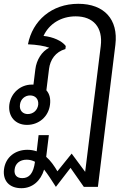

<svg xmlns="http://www.w3.org/2000/svg" viewBox="-29 -646 675 1010"><path d="M84 344C141 344 185 306 203 246C222 270 242 301 265 337L342 237L412 337H486L578 -411C594 -544 519 -626 383 -626C242 -626 142 -537 118 -413C164 -411 207 -404 230 -395C191 -376 163 -331 157 -282L147 -201H138C80 -201 28 -158 20 -95C13 -33 52 11 113 11C175 11 226 -32 234 -95C238 -126 232 -152 215 -171L229 -284C235 -331 262 -373 315 -388L317 -404C297 -431 250 -452 200 -457C229 -521 293 -560 369 -560C462 -560 513 -502 501 -404L419 258L348 162L273 255C256 226 237 199 214 179L228 65H174L164 150C149 145 133 142 115 142C52 142 0 180 -8 245C-15 303 18 344 84 344ZM48 245C51 215 75 194 111 194C127 194 142 198 155 205C147 266 125 291 88 291C59 291 44 274 48 245ZM76 -95C79 -125 103 -144 129 -144C157 -144 175 -125 172 -95C168 -65 145 -46 117 -46C91 -46 72 -65 76 -95Z"/></svg>

Font: TPK Tissa Web
Style: Italic
Weight: 400
Italic angle: -7°
Designer: Jacques Le Bailly, Suppakit Chalermlarp | Katatrad Co.,Ltd.
Foundry: Jacques Le Bailly, Cadson Demak Co.,Ltd.
Version: Version 5.000;Glyphs 3.1.2 (3151)